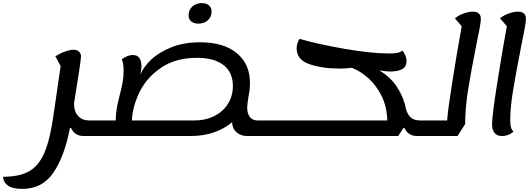

<svg xmlns="http://www.w3.org/2000/svg" viewBox="-156 -850 3418 1235"><path d="M463 -75 448 25H383Q324 25 301 -27H294Q259 156 187.5 260.5Q116 365 -12 365Q-78 365 -107 342Q-136 319 -136 287Q-30 287 32.5 251Q95 215 131 129Q167 43 189 -115L234 -425L200 -488Q232 -508 263.5 -519Q295 -530 317 -530Q340 -530 352.5 -517.5Q365 -505 365 -488Q365 -457 320 -185Q320 -134 345.5 -105Q371 -76 416 -75Z M1664 -75 1648 25H1433Q1393 25 1365.5 1Q1338 -23 1337 -64Q1288 -22 1220 1.5Q1152 25 1069 25H445L461 -75H588Q589 -119 595.5 -155.5Q602 -192 614 -238Q626 -283 632.5 -318.5Q639 -354 639 -396Q639 -425 635 -444Q631 -463 627 -468Q640 -479 659.5 -487.5Q679 -496 699 -496Q728 -496 741 -476.5Q754 -457 754 -425Q754 -402 747 -370Q767 -420 817.5 -467.5Q868 -515 948 -546.5Q1028 -578 1130 -578Q1284 -578 1368 -507.5Q1452 -437 1452 -316V-315Q1452 -301 1450 -275Q1448 -257 1442 -225Q1434 -177 1434 -158Q1434 -120 1451 -97.5Q1468 -75 1503 -75ZM1342 -297Q1342 -384 1282 -431Q1222 -478 1112 -478Q975 -478 882 -415.5Q789 -353 743 -260.5Q697 -168 692 -75H1092Q1166 -75 1223 -104Q1280 -133 1311 -183.5Q1342 -234 1342 -297ZM1057 -751Q1057 -786 1081 -808Q1105 -830 1142 -830Q1171 -830 1188 -815.5Q1205 -801 1205 -776Q1205 -742 1181.5 -720Q1158 -698 1120 -698Q1091 -698 1074 -712.5Q1057 -727 1057 -751Z M2601 -75 2585 25H2527Q2470 25 2445 -27H2439L2405 25H1646L1661 -75H2335Q2333 -163 2298.5 -232.5Q2264 -302 2213 -347.5Q2162 -393 2107 -414Q2072 -409 2025 -409Q1918 -409 1835 -437Q1752 -465 1752 -540Q1752 -571 1771 -600Q1883 -567 2057 -536.5Q2231 -506 2349 -506Q2379 -506 2398 -509.5Q2417 -513 2434 -524Q2447 -505 2453 -489.5Q2459 -474 2459 -458Q2459 -421 2431 -405.5Q2403 -390 2354 -390Q2329 -390 2284 -397Q2358 -353 2400.5 -286Q2443 -219 2456 -146Q2465 -115 2485.5 -95Q2506 -75 2550 -75Z M2937 -728Q2937 -710 2928 -662Q2919 -614 2907 -557Q2873 -387 2854.5 -270Q2836 -153 2836 -52L2787 25H2584L2600 -75H2720Q2725 -145 2754.5 -331Q2784 -517 2814 -681L2770 -732Q2793 -751 2825 -763Q2857 -775 2885 -775Q2937 -775 2937 -728Z M3195 -545Q3162 -377 3144 -267.5Q3126 -158 3126 -76Q3126 -48 3130.5 -31.5Q3135 -15 3147 -3Q3114 25 3073 25Q3042 25 3025.5 5.5Q3009 -14 3009 -50Q3009 -103 3040.5 -304.5Q3072 -506 3104 -682L3060 -732Q3084 -752 3116.5 -763.5Q3149 -775 3175 -775Q3227 -775 3227 -729Q3227 -711 3217.5 -659Q3208 -607 3195 -545Z"/></svg>

Font: Lemonada
Style: Regular
Weight: 400
Designer: Mohamed Gaber (Arabic) Eduardo Tunni (Latin)
Foundry: Kief Type Foundry
Version: Version 3.006